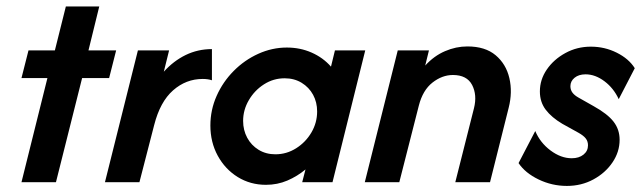

<svg xmlns="http://www.w3.org/2000/svg" viewBox="-20 -576 2028 607"><path d="M47.9 0 129.9 -329.2H47.9L70.1 -416.7H153.5L188.2 -555.6H293.8L259.7 -416.7H347.2L325 -329.2H239.6L156.9 0Z M311.8 0 416 -416.7H514.6L497.9 -349.3Q528.5 -383.3 567 -402.1Q605.6 -420.8 650 -420.8V-322.2Q637.5 -326.4 620.8 -326.4Q568.1 -326.4 527.1 -290.3Q486.1 -254.2 467.4 -180.6L420.8 0Z M820.8 8.3Q771.5 8.3 731.6 -16.3Q691.7 -41 668.4 -83.7Q645.1 -126.4 645.1 -179.2Q645.1 -228.5 664.9 -272.9Q684.7 -317.4 718.8 -351.7Q752.8 -386.1 796.5 -405.9Q840.3 -425.7 886.8 -425.7Q929.2 -425.7 965.3 -409.7Q1001.4 -393.8 1026.4 -365.3L1038.9 -416.7H1134.7L1031.2 0H935.4L945.8 -40.3Q920.1 -18.8 888.5 -5.2Q856.9 8.3 820.8 8.3ZM850.7 -88.2Q886.1 -88.2 916.3 -107.3Q946.5 -126.4 964.6 -157.3Q982.6 -188.2 982.6 -223.6Q982.6 -252.8 969.8 -276.4Q956.9 -300 933.7 -314.2Q910.4 -328.5 879.9 -328.5Q844.4 -328.5 814.6 -309.4Q784.7 -290.3 766.7 -259.4Q748.6 -228.5 748.6 -193.8Q748.6 -164.6 761.5 -140.6Q774.3 -116.7 797.6 -102.4Q820.8 -88.2 850.7 -88.2Z M1133.3 0 1237.5 -416.7H1336.1L1324.3 -368.8Q1352.1 -399.3 1386.8 -414.2Q1421.5 -429.2 1457.6 -429.2Q1513.9 -429.2 1546.9 -401.4Q1579.9 -373.6 1590.3 -329.2Q1600.7 -284.7 1588.2 -235.4L1529.2 0H1419.4L1478.5 -234Q1488.9 -275.7 1472.6 -307.3Q1456.2 -338.9 1411.8 -338.9Q1377.8 -338.9 1347.2 -314.9Q1316.7 -291 1304.2 -242.4L1242.4 0Z M1772.2 11.8Q1725 11.8 1682.6 -8.7Q1640.3 -29.2 1619.4 -60.4L1672.2 -161.8Q1687.5 -125 1720.5 -100.3Q1753.5 -75.7 1787.5 -75.7Q1810.4 -75.7 1824.7 -87.2Q1838.9 -98.6 1838.9 -116.7Q1838.9 -129.2 1831.9 -138.2Q1825 -147.2 1809 -156.2L1757.6 -184.7Q1723.6 -204.9 1705.2 -229.2Q1686.8 -253.5 1686.8 -286.8Q1686.8 -324.3 1708.7 -356.2Q1730.6 -388.2 1767.4 -408.3Q1804.2 -428.5 1847.9 -428.5Q1891.7 -428.5 1929.9 -409.4Q1968.1 -390.3 1986.8 -360.4L1936.1 -262.5Q1920.1 -297.2 1891 -319.1Q1861.8 -341 1831.2 -341Q1809.7 -341 1796.5 -330.2Q1783.3 -319.4 1783.3 -303.5Q1783.3 -291.7 1789.9 -283Q1796.5 -274.3 1809 -267.4L1856.9 -240.3Q1900.7 -216 1919.8 -191.3Q1938.9 -166.7 1938.9 -134Q1938.9 -95.8 1916.3 -62.5Q1893.8 -29.2 1855.9 -8.7Q1818.1 11.8 1772.2 11.8Z"/></svg>

Font: Afacad SemiBold
Style: Italic
Weight: 600
Italic angle: -14°
Designer: Kristian Moeller
Foundry: Dicotype
Version: Version 1.000